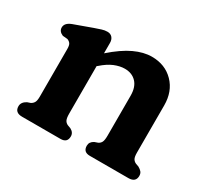

<svg xmlns="http://www.w3.org/2000/svg" viewBox="-106 -642 856 798"><g transform="rotate(30 322.5 -243.0)"><path d="M237 -448.5V-398.5Q290 -445 334 -465.5Q378 -486 417 -486Q481 -486 521.5 -444.5Q562 -403 562 -336V-109.5Q562 -89 567.2 -80.2Q572.5 -71.5 582 -67.5L596 -62.5Q607 -56.5 613 -49.2Q619 -42 619 -30.5Q619 0 584 0H399Q367 0 367 -30.5Q367 -49 386 -59L401.5 -64.5Q411.5 -69 416.2 -78.2Q421 -87.5 421 -109.5V-301Q421 -342.5 400.2 -364.5Q379.5 -386.5 344.5 -386.5Q321.5 -386.5 295.2 -375.8Q269 -365 241 -340L237 -337V-109.5Q237 -87.5 241.8 -78.2Q246.5 -69 256.5 -64.5L271.5 -59Q290.5 -49 290.5 -30.5Q290.5 0 258.5 0H74Q39 0 39 -30.5Q39 -50.5 61.5 -62.5L76 -67.5Q85.5 -72 90.8 -80.8Q96 -89.5 96 -109.5V-338Q96 -356 90.5 -363.2Q85 -370.5 75.5 -374L52.5 -376Q31 -385 31 -404Q31 -426 61.5 -437.5L147 -468.5Q165.5 -475 178.8 -479.2Q192 -483.5 205 -483.5Q220 -483.5 228.5 -473.8Q237 -464 237 -448.5Z"/></g></svg>

Font: Fraunces 9pt S100 SemiBold
Style: Regular
Weight: 600
Version: Version 1.000; ttfautohint (v1.8.3)